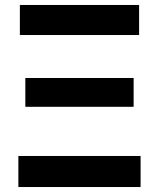

<svg xmlns="http://www.w3.org/2000/svg" viewBox="-20 -753 640 773"><path d="M60 -612V-733H540V-612ZM82 -323V-439H518V-323ZM546 -125V0H54V-125Z"/></svg>

Font: Kreadon
Style: Bold
Weight: 700
Designer: Reiya WATANABE
Foundry: StudioGnu
Version: Version 1.003; ttfautohint (v1.8.4.7-5d5b);gftools[0.9.32]